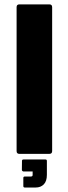

<svg xmlns="http://www.w3.org/2000/svg" viewBox="-20 -686 303 856"><path d="M66.5 0Q54 0 54 -12.5V-654Q54 -666.5 66.5 -666.5H200Q212.5 -666.5 212.5 -654V-12.5Q212.5 0 200 0ZM90.5 150Q84 150 84 143.5V107.5Q84 101 90.5 101H117.5Q125.5 101 125.5 94V78.5H84Q77.5 76.5 77.5 71L78 31.5Q78 25 85 25H182.5Q189 25 189 31.5V93.5Q189 122 175.2 136Q161.5 150 139 150Z"/></svg>

Font: Jaro
Style: Regular
Weight: 400
Designer: Agyei Archer, Celine Hurka, Mirko Velimirović
Version: Version 1.000